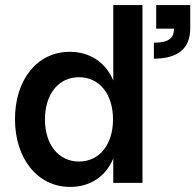

<svg xmlns="http://www.w3.org/2000/svg" viewBox="-20 -720 769 756"><path d="M586 -552V-489C680 -489 729 -529 729 -607V-700H595V-607H665C665 -568 642 -552 586 -552ZM256 16C336 16 397 -26 426 -96V0H541V-700H426V-403C397 -473 335 -516 255 -516C127 -516 39 -407 39 -251C39 -94 129 16 256 16ZM291 -84C211 -84 157 -150 157 -250C157 -350 211 -416 291 -416C371 -416 425 -350 425 -250C425 -150 371 -84 291 -84Z"/></svg>

Font: Uncut Sans Semibold
Style: Regular
Weight: 600
Designer: Kasper Nordkvist
Foundry: UNCUT.wtf
Version: Version 1.304;Glyphs 3.2 (3246)